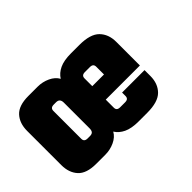

<svg xmlns="http://www.w3.org/2000/svg" viewBox="-83 -749 998 998"><g transform="rotate(-45 416.5 -249.5)"><path d="M168 0Q97 0 66 -34Q35 -68 35 -124V-375Q35 -431 66 -465Q97 -499 168 -499H236Q272 -499 304 -484Q336 -469 350 -443Q366 -469 397.5 -484Q429 -499 481 -499H543Q623 -499 656.5 -465Q690 -431 690 -375V-223H525V-357Q525 -368 519 -373.5Q513 -379 500 -379H464Q451 -379 445 -373.5Q439 -368 439 -357V-142Q439 -131 445 -125.5Q451 -120 464 -120H500Q513 -120 519 -125.5Q525 -131 525 -142V-167H690V-124Q690 -68 656.5 -34Q623 0 543 0H480Q428 0 396.5 -15Q365 -30 349 -56Q335 -30 303 -15Q271 0 235 0ZM205 -352V-147Q205 -136 211 -130.5Q217 -125 230 -125H247Q261 -125 267.5 -132Q274 -139 274 -155V-344Q274 -374 247 -374H230Q217 -374 211 -368.5Q205 -363 205 -352ZM690 -300V-201H315V-300Z"/></g></svg>

Font: Teko Variable Light
Style: Regular
Weight: 300
Designer: Manushi Parikh, Jonny Pinhorn
Foundry: Indian Type Foundry
Version: Version 3.000